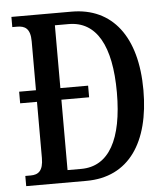

<svg xmlns="http://www.w3.org/2000/svg" viewBox="-52 -760 699 807"><g transform="rotate(-5 298.0 -357.0)"><path d="M26 0H280C460 0 552 -140 552 -359C552 -586 451 -714 280 -714H26V-671H46C79 -671 102 -659 102 -604V-398H31V-349H102V-112C102 -58 81 -43 49 -43H26ZM263 -52H205V-349H322V-398H205V-663H263C380 -663 440 -557 440 -359C440 -162 380 -52 263 -52Z"/></g></svg>

Font: Noto Serif Tamil ExtraCondensed Medium
Style: Italic
Weight: 500
Width: 2
Italic angle: -12°
Designer: Indian Type Foundry, Tom Grace, and the Monotype Design Team
Foundry: Monotype Imaging Inc.
Version: Version 2.003